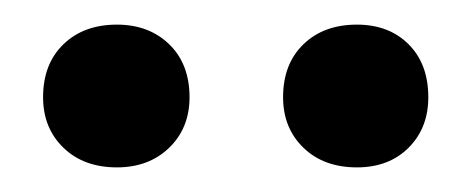

<svg xmlns="http://www.w3.org/2000/svg" viewBox="-20 -643 383 156"><path d="M75 -507Q48 -507 31.5 -523Q15 -539 15 -564Q15 -591 31.5 -607Q48 -623 75 -623Q101 -623 117.5 -607Q134 -591 134 -564Q134 -539 117.5 -523Q101 -507 75 -507ZM270 -507Q243 -507 226.5 -523Q210 -539 210 -564Q210 -591 226.5 -607Q243 -623 270 -623Q296 -623 312 -607Q328 -591 328 -564Q328 -539 312 -523Q296 -507 270 -507Z"/></svg>

Font: Ysabeau Office SemiBold
Style: Regular
Weight: 600
Designer: Christian Thalmann (Catharsis Fonts)
Version: Version 2.001;gftools[0.9.30]; featfreeze: tnum,lnum,ss02